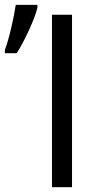

<svg xmlns="http://www.w3.org/2000/svg" viewBox="-34 -775 415 795"><path d="M181.2 0V-713.9H264.2V0ZM-13.7 -568.8Q-0.5 -604 12.5 -659.4Q25.4 -714.8 31.2 -754.9H121.1V-743.7Q112.3 -707.5 85.7 -649.7Q59.1 -591.8 35.2 -554.7H-13.7Z"/></svg>

Font: Zoram GWebM
Style: Regular
Weight: 400
Foundry: Ascender Corporation
Version: Version 1.000